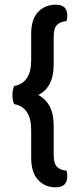

<svg xmlns="http://www.w3.org/2000/svg" viewBox="-20 -678 336 819"><path d="M143 -273Q175 -256 192 -224Q209 -192 209 -141V-16Q209 19 223 33.5Q237 48 264 50Q267 64 267 74Q267 121 217 121Q172 121 142.5 89.5Q113 58 113 -5V-123Q113 -221 40 -234Q33 -251 33 -273Q33 -292 40 -311Q113 -324 113 -421V-533Q113 -596 142.5 -627Q172 -658 218 -658Q267 -658 267 -612Q267 -600 264 -588Q237 -586 223 -571.5Q209 -557 209 -522V-404Q209 -353 192 -320.5Q175 -288 143 -273Z"/></svg>

Font: Baloo Chettan 2 Medium
Style: Regular
Weight: 500
Designer: Maithili Shingre, Unnati Kotecha and Ek Type
Foundry: Ek Type
Version: Version 1.640;hotconv 1.0.111;makeotfexe 2.5.65597; ttfautoh